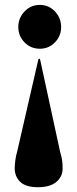

<svg xmlns="http://www.w3.org/2000/svg" viewBox="-20 -604 314 782"><path d="M134.5 158.5Q85 158.5 62.5 136.8Q40 115 40 82Q40 67.5 42.5 48.5Q45 29.5 50 13L136 -361Q137 -365 140 -365Q142 -365 143.5 -361L225 15Q232 38.5 233.5 52.8Q235 67 235 82.5Q235 115.5 209.5 137Q184 158.5 134.5 158.5ZM142.5 -584Q179 -584 204 -557.2Q229 -530.5 229 -494Q229 -457.5 203.8 -431.5Q178.5 -405.5 142.5 -405.5Q105 -405.5 79.8 -431.5Q54.5 -457.5 54.5 -494Q54.5 -530.5 79.8 -557.2Q105 -584 142.5 -584Z"/></svg>

Font: Fraunces 144pt
Style: Bold
Weight: 700
Version: Version 1.000;[b76b70a41]